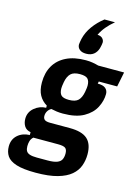

<svg xmlns="http://www.w3.org/2000/svg" viewBox="-174 -890 862 1182"><g transform="rotate(15 257.0 -298.5)"><path d="M454 21Q454 59 441.5 93.5Q429 128 398 154.5Q367 181 312.5 196.5Q258 212 174 212Q94 212 50.5 198Q7 184 -10 158.5Q-27 133 -27 98Q-27 53 3 26Q33 -1 80 -3V-21Q52 -26 39.5 -46Q27 -66 27 -93Q27 -135 59.5 -162.5Q92 -190 134 -191V-205Q103 -223 85.5 -254.5Q68 -286 68 -335Q68 -397 94 -442Q120 -487 170.5 -512Q221 -537 295 -537Q318 -537 338.5 -533.5Q359 -530 376 -525H541L522 -431H405L402 -417Q437 -417 452.5 -403.5Q468 -390 468 -368Q468 -325 446 -282Q424 -239 374.5 -211Q325 -183 242 -183Q221 -183 202.5 -185.5Q184 -188 167 -192Q153 -185 144.5 -171Q136 -157 136 -140Q136 -124 146 -116Q156 -108 181 -108H307Q384 -108 419 -77Q454 -46 454 21ZM256 -274Q297 -274 315 -292Q333 -310 340 -347Q343 -364 344 -373Q345 -382 345 -388Q345 -417 332 -431Q319 -445 282 -445Q242 -445 223.5 -427Q205 -409 198 -372Q195 -355 194 -346Q193 -337 193 -331Q193 -302 206 -288Q219 -274 256 -274ZM322 51Q322 26 310 16.5Q298 7 263 7H105Q92 19 87.5 34Q83 49 83 67Q83 86 89.5 97.5Q96 109 112.5 114.5Q129 120 158 120H226Q265 120 286 112Q307 104 314.5 88.5Q322 73 322 51ZM285 -576Q257 -576 242.5 -588.5Q228 -601 228 -620Q228 -625 230 -636Q232 -647 234 -657Q244 -700 272 -739Q300 -778 340 -809H407Q379 -786 358 -761Q337 -736 323 -707Q344 -706 355 -695Q366 -684 366 -669Q366 -665 364 -653Q362 -641 359 -631Q351 -605 332.5 -590.5Q314 -576 285 -576Z"/></g></svg>

Font: IBM Plex Sans Condensed
Style: Bold Italic
Weight: 700
Width: 3
Italic angle: -11.31°
Designer: Mike Abbink, Paul van der Laan, Pieter van Rosmalen
Foundry: Bold Monday
Version: Version 3.201